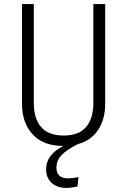

<svg xmlns="http://www.w3.org/2000/svg" viewBox="-20 -705 625 942"><path d="M496 -685V-194Q496 -121 462 -68.5Q428 -16 362 2Q305 31 281 57Q257 83 257 118Q257 143 271 156.5Q285 170 314 170Q335 170 365 164L360 210Q329 217 307 217Q259 217 232.5 191.5Q206 166 206 126Q206 54 291 11Q192 11 140 -46Q88 -103 88 -194V-685H146V-199Q146 -123 182 -81.5Q218 -40 292 -40Q367 -40 402.5 -82Q438 -124 438 -199V-685Z"/></svg>

Font: Fira Sans Condensed Light
Style: Regular
Weight: 300
Width: 3
Designer: bBox Type GmbH & Carrois Corporate GbR & Edenspiekermann AG
Foundry: bBox Type GmbH & Carrois Corporate GbR & Edenspiekermann AG
Version: Version 4.301